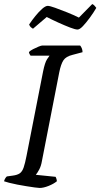

<svg xmlns="http://www.w3.org/2000/svg" viewBox="-29 -929 496 949"><path d="M167 0Q160 0 142.5 -2.5Q125 -5 102.5 -8.5Q80 -12 57 -16.5Q34 -21 16.5 -25.5Q-1 -30 -9 -33Q-7 -41 -3 -47.5Q1 -54 5 -57L34 -61Q57 -64 69 -72.5Q81 -81 88 -101.5Q95 -122 102 -158L184 -576Q193 -620 203.5 -636Q214 -652 216 -654H122Q120 -657 117.5 -661Q115 -665 114 -672Q121 -679 134.5 -686Q148 -693 161.5 -698.5Q175 -704 180 -704H367Q371 -700 375 -691Q379 -682 379 -671L330 -658Q297 -650 284.5 -631Q272 -612 264 -572L178 -132Q174 -108 164.5 -90.5Q155 -73 148 -65L246 -55Q248 -52 250 -45Q252 -38 252 -33Q236 -20 211 -10Q186 0 167 0ZM354 -783Q343 -783 317 -793Q291 -803 259 -817.5Q227 -832 202 -845L134 -787Q130 -789 124 -794Q118 -799 115 -808Q129 -829 146 -850Q163 -871 179.5 -885.5Q196 -900 207 -900Q217 -900 243.5 -890.5Q270 -881 302.5 -868Q335 -855 361 -842L427 -909Q434 -906 439 -900Q444 -894 447 -890Q433 -866 415 -841.5Q397 -817 381 -800Q365 -783 354 -783Z"/></svg>

Font: Texturina Medium 12pt
Style: Italic
Weight: 400
Italic angle: -11°
Version: Version 1.002